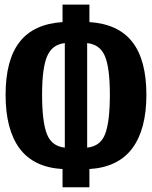

<svg xmlns="http://www.w3.org/2000/svg" viewBox="-20 -768 655 828"><path d="M365.6 -748.2V-672.8Q490.3 -664.6 550.8 -586.9Q611.3 -509.2 611.3 -359Q611.3 -210.3 550.5 -128.5Q489.7 -46.7 365.6 -39V39.5H249.7V-39Q125.1 -46.2 64.6 -127.7Q4.1 -209.2 4.1 -359Q4.1 -509.2 64.4 -586.9Q124.6 -664.6 249.7 -672.8V-748.2ZM259.5 -582.1Q205.1 -576.4 183.3 -525.6Q161.5 -474.9 161.5 -359Q161.5 -244.6 181.8 -191Q202.1 -137.4 259.5 -131.3ZM355.9 -582.1V-131.3Q413.8 -137.4 433.8 -191Q453.8 -244.6 453.8 -359Q453.8 -474.9 432.6 -525.6Q411.3 -576.4 355.9 -582.1Z"/></svg>

Font: FiraCode Nerd Font
Style: Bold
Weight: 700
Designer: Carrois Corporate, Edenspiekermann AG, Nikita Prokopov
Foundry: Carrois Corporate, Edenspiekermann AG, Nikita Prokopov
Version: Version 6.002;Nerd Fonts 2.1.0